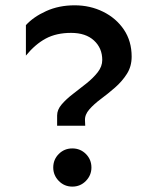

<svg xmlns="http://www.w3.org/2000/svg" viewBox="-20 -689 597 727"><path d="M196.3 -212.9V-252Q196.3 -273.4 213.4 -293.5Q230.5 -313.5 255.9 -333Q281.2 -352.5 307.1 -373Q333 -393.6 350.1 -415.5Q367.2 -437.5 367.2 -461.9Q367.2 -506.8 335.9 -535.6Q304.7 -564.5 249 -564.5Q193.4 -564.5 153.3 -543Q113.3 -521.5 78.1 -478.5V-593.8Q106.4 -625 154.8 -647Q203.1 -668.9 262.7 -668.9Q321.3 -668.9 370.6 -644.5Q419.9 -620.1 449.2 -576.7Q478.5 -533.2 478.5 -474.6Q478.5 -437.5 460.4 -409.2Q442.4 -380.9 415.5 -357.4Q388.7 -334 362.3 -314.5Q335.9 -294.9 318.4 -274.9Q300.8 -254.9 301.8 -233.4L302.7 -212.9ZM253.9 17.6Q223.6 17.6 202.6 -3.9Q181.6 -25.4 181.6 -54.7Q181.6 -85 202.6 -106Q223.6 -127 253.9 -127Q284.2 -127 305.2 -106Q326.2 -85 326.2 -54.7Q326.2 -25.4 305.2 -3.9Q284.2 17.6 253.9 17.6Z"/></svg>

Font: Sen Medium
Style: Regular
Weight: 500
Designer: Kosal Sen, Philatype
Foundry: Philatype
Version: Version 2.000;gftools[0.9.31]